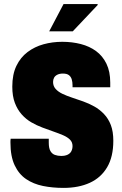

<svg xmlns="http://www.w3.org/2000/svg" viewBox="-20 -905 596 937"><path d="M290 12Q236 12 189.5 2.5Q143 -7 107.5 -31Q72 -55 51.5 -98.5Q31 -142 31 -209Q31 -211 31 -217.5Q31 -224 32 -228H218Q218 -223 218 -218Q218 -213 218 -209Q218 -182 226 -168Q234 -154 248 -149Q262 -144 279 -144Q288 -144 296 -145.5Q304 -147 311 -150.5Q318 -154 323 -159.5Q328 -165 331 -173.5Q334 -182 334 -192Q334 -211 321.5 -223.5Q309 -236 288 -245Q267 -254 241 -263Q215 -272 187 -282.5Q159 -293 133 -308Q107 -323 86 -346.5Q65 -370 52.5 -403Q40 -436 40 -482Q40 -542 60 -583.5Q80 -625 114.5 -651Q149 -677 192.5 -689Q236 -701 284 -701Q332 -701 374.5 -690Q417 -679 449 -655.5Q481 -632 499.5 -594Q518 -556 518 -502V-479H334V-488Q334 -505 330 -518Q326 -531 316 -538.5Q306 -546 287 -546Q271 -546 260 -540.5Q249 -535 244 -526Q239 -517 239 -505Q239 -485 251.5 -471Q264 -457 285 -447Q306 -437 332 -428.5Q358 -420 386 -410Q414 -400 440 -385.5Q466 -371 487.5 -348.5Q509 -326 521 -294.5Q533 -263 533 -218Q533 -140 503 -89Q473 -38 418.5 -13Q364 12 290 12ZM220 -752 290 -885H456L457 -881L335 -752Z"/></svg>

Font: Archivo Condensed Black
Style: Regular
Weight: 900
Width: 3
Designer: Hector Gatti
Foundry: Omnibus-Type
Version: Version 2.001